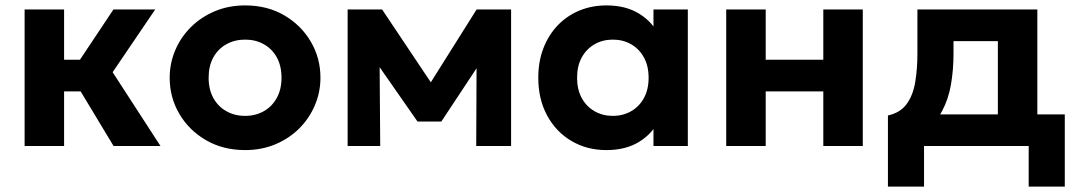

<svg xmlns="http://www.w3.org/2000/svg" viewBox="-20 -540 3974 710"><path d="M400 0 240 -265.5 399.5 -505H554L396.5 -273L573.5 0ZM71 0V-505H217V-319H370V-202H217V0Z M886.5 15Q805 15 742 -21.5Q679 -58 643.2 -118.8Q607.5 -179.5 607.5 -252.5Q607.5 -306 628 -354.2Q648.5 -402.5 686 -439.8Q723.5 -477 774.5 -498.5Q825.5 -520 886.5 -520Q968 -520 1030.8 -483.5Q1093.5 -447 1129.2 -386.2Q1165 -325.5 1165 -252.5Q1165 -199.5 1144.5 -151Q1124 -102.5 1086.8 -65.2Q1049.5 -28 998.5 -6.5Q947.5 15 886.5 15ZM886.5 -111.5Q925 -111.5 955.5 -128.8Q986 -146 1003.5 -177.8Q1021 -209.5 1021 -252.5Q1021 -296 1003.8 -327.5Q986.5 -359 956 -376.2Q925.5 -393.5 886.5 -393.5Q847.5 -393.5 816.8 -376.2Q786 -359 768.8 -327.5Q751.5 -296 751.5 -252.5Q751.5 -209 769 -177.5Q786.5 -146 817 -128.8Q847.5 -111.5 886.5 -111.5Z M1265.5 0V-505H1390H1393L1605 -188L1542.5 -187L1742.5 -505H1870V0H1741L1742.5 -342.5L1771 -331L1612 -90.5H1524L1356 -331.5L1383.5 -342.5L1386 0Z M2222.5 15Q2150 15 2093 -18.8Q2036 -52.5 2003.2 -113Q1970.5 -173.5 1970.5 -252.5Q1970.5 -312 1989.2 -361Q2008 -410 2042 -445.8Q2076 -481.5 2122.2 -500.8Q2168.5 -520 2222.5 -520Q2294.5 -520 2344.2 -489Q2394 -458 2417 -408L2396.5 -376.5V-505H2523.5V0H2396.5V-128.5L2417 -97Q2394 -47 2344.2 -16Q2294.5 15 2222.5 15ZM2246 -111.5Q2284 -111.5 2314 -128.8Q2344 -146 2361.2 -177.5Q2378.5 -209 2378.5 -252.5Q2378.5 -296 2361.2 -327.5Q2344 -359 2314 -376.2Q2284 -393.5 2246 -393.5Q2208.5 -393.5 2178.5 -376.2Q2148.5 -359 2131.2 -327.5Q2114 -296 2114 -252.5Q2114 -209 2131.2 -177.5Q2148.5 -146 2178.5 -128.8Q2208.5 -111.5 2246 -111.5Z M2665.5 0V-505H2811.5V-319H3024.5V-505H3170.5V0H3024.5V-202H2811.5V0Z M3670 0V-388H3506V-342.5Q3506 -281.5 3496.5 -227Q3487 -172.5 3463.5 -128.8Q3440 -85 3398.8 -54.8Q3357.5 -24.5 3293.5 -12L3263.5 -113Q3309 -123 3332.5 -155Q3356 -187 3364.2 -235.2Q3372.5 -283.5 3372.5 -342.5V-505H3816V0ZM3263.5 150V-113L3343.5 -106.5L3366.5 -117H3917.5V150H3784V0H3397V150Z"/></svg>

Font: Geologica SemiBold
Style: Regular
Weight: 600
Designer: Sindre Bremnes, Frode Helland
Foundry: Monokrom Skriftforlag AS
Version: Version 1.010;gftools[0.9.28]